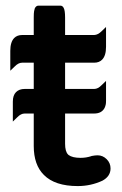

<svg xmlns="http://www.w3.org/2000/svg" viewBox="-20 -624 423 664"><path d="M362.3 -41.5Q362.3 -14.2 334 1Q293.9 19.5 249 19.5Q169.9 19.5 131.8 -19Q96.7 -53.7 96.7 -119.1V-231.4H65.4Q52.2 -231.4 39.6 -218.3L24.4 -203.6V-272.5Q24.4 -294.4 35.4 -305.4Q46.4 -316.4 65.4 -316.4H96.7V-407.2H56.6Q43.5 -407.2 30.8 -394L15.6 -379.4V-448.2Q15.6 -479 29.3 -492.7Q39.6 -502.9 56.6 -502.9H96.7V-563.5Q96.7 -578.6 97.9 -585.2Q99.1 -591.8 100.3 -595Q101.6 -598.1 104.7 -601.3Q107.9 -604.5 113.3 -604.5H188.5Q196.3 -604.5 200.2 -596.7Q205.1 -587.9 205.1 -563.5V-502.9H305.7Q318.8 -503.4 331.5 -516.1L346.7 -530.8V-461.9Q346.7 -431.2 333 -417.5Q322.8 -407.2 305.7 -407.2H205.1V-316.4H305.7Q318.8 -316.4 331.5 -329.6L346.7 -344.2V-275.4Q346.7 -266.6 345.5 -261.7Q344.2 -256.8 343.3 -254.4Q342.3 -252 341.3 -250Q331.1 -231.4 305.7 -231.4H205.1V-127Q205.1 -100.1 215.3 -89.8L217.3 -87.9Q230.5 -78.1 258.8 -78.1Q277.8 -78.1 295.9 -84L296.4 -84.5Q309.6 -86.9 317.4 -86.9Q335.4 -86.9 348.9 -73.5Q362.3 -60.1 362.3 -41.5Z"/></svg>

Font: YuPearl-SemiBold
Style: SemiBold
Weight: 600
Designer: Max Yao
Foundry: Max-Everyday
Version: Version 1.011; ttfautohint (v1.8.3)